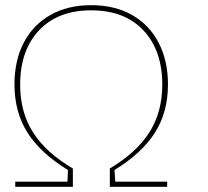

<svg xmlns="http://www.w3.org/2000/svg" viewBox="-20 -723 804 743"><path d="M39 -20H241L243 -65Q137 -130 86.5 -209.5Q36 -289 36 -396Q36 -489 72 -558Q108 -627 175 -665Q242 -703 333 -703Q424 -703 491 -665Q558 -627 594 -557.5Q630 -488 630 -396Q630 -289 579.5 -209.5Q529 -130 423 -65L426 -20H627V0H405V-71Q509 -133 558.5 -211.5Q608 -290 608 -395Q608 -528 535 -605.5Q462 -683 333 -683Q204 -683 131 -605.5Q58 -528 58 -395Q58 -289 108 -210.5Q158 -132 262 -71V0H39Z"/></svg>

Font: Hanken Grotesk Thin
Style: Regular
Weight: 100
Designer: Alfredo Marco Pradil
Foundry: Hanken Design Co.
Version: Version 3.014